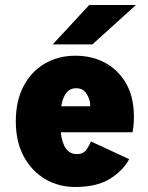

<svg xmlns="http://www.w3.org/2000/svg" viewBox="-20 -734 590 765"><path d="M279 11Q214 11 160.5 -20.2Q107 -51.5 75 -110Q43 -168.5 43 -250.5Q43 -331.5 73.5 -390Q104 -448.5 157.8 -480.2Q211.5 -512 280.5 -512Q347 -512 399.5 -483.5Q452 -455 482.8 -401Q513.5 -347 513.5 -269.5Q513.5 -246.5 511.8 -231.2Q510 -216 508 -207H222Q232 -120 286 -120Q313 -120 325.2 -138.5Q337.5 -157 342 -170.5L494.5 -100Q473 -57 420.5 -23Q368 11 279 11ZM283 -382.5Q236 -382.5 224 -310.5H339.5V-314Q339.5 -336 325.8 -359.2Q312 -382.5 283 -382.5ZM348 -557H190L335.5 -714H521.5Z"/></svg>

Font: Trispace SemiCondensed ExtraBold
Style: Regular
Weight: 800
Width: 4
Designer: Tyler Finck
Foundry: Etcetera Type Company
Version: Version 1.210; ttfautohint (v1.8.3)